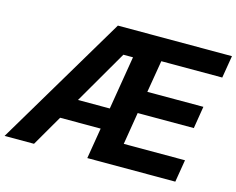

<svg xmlns="http://www.w3.org/2000/svg" viewBox="-125 -878 1266 1028"><g transform="rotate(15 508.5 -364.0)"><path d="M-24.4 0 408.7 -727.5H1041L1020.5 -603.5H682.6L652.8 -425.8H963.4L943.4 -302.7H632.3L603 -124H942.4L921.9 0H434.1L530.8 -584.5H477.5L138.7 0ZM174.8 -170.9 193.8 -287.6H560.1L541 -170.9Z"/></g></svg>

Font: Inter 17pt
Style: Bold Italic
Weight: 700
Italic angle: -9.3988°
Version: Version 4.001;git-66647c0bb